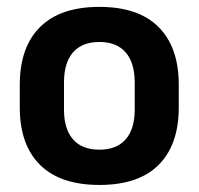

<svg xmlns="http://www.w3.org/2000/svg" viewBox="-20 -524 577 558"><path d="M269 13.5Q155 13.5 96.2 -45Q37.5 -103.5 37.5 -211.5V-278Q37.5 -386.5 96.2 -445.2Q155 -504 269 -504Q382.5 -504 441 -445.2Q499.5 -386.5 499.5 -278V-211.5Q499.5 -103.5 441.2 -45Q383 13.5 269 13.5ZM269 -89Q319 -89 345.2 -119Q371.5 -149 371.5 -205V-284.5Q371.5 -341.5 345.2 -371.8Q319 -402 269 -402Q218.5 -402 192.2 -371.8Q166 -341.5 166 -284.5V-205Q166 -149 192.2 -119Q218.5 -89 269 -89Z"/></svg>

Font: Anek Odia SemiBold
Style: Regular
Weight: 600
Version: Version 1.003